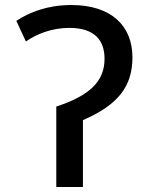

<svg xmlns="http://www.w3.org/2000/svg" viewBox="-20 -744 603 764"><path d="M204 -320V0H310V-266C451 -327 507 -401 507 -516C507 -641 423 -724 264 -724C170 -724 98 -696 45 -661L83 -579C125 -608 185 -633 256 -633C357 -633 396 -583 396 -510C396 -419 335 -363 204 -320Z"/></svg>

Font: Noto Sans Mono SemiCondensed Medium
Style: Regular
Weight: 500
Width: 4
Designer: Monotype Design Team
Foundry: Monotype Imaging Inc.
Version: Version 2.014